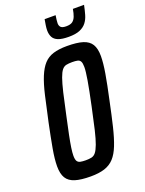

<svg xmlns="http://www.w3.org/2000/svg" viewBox="-163 -950 779 1034"><g transform="rotate(-20 227.0 -432.5)"><path d="M173 8Q117 8 83.5 -2.5Q50 -13 35 -37.5Q20 -62 20 -105Q20 -145 30.5 -204Q41 -263 58 -344Q76 -428 90 -488.5Q104 -549 120.5 -589Q137 -629 158.5 -652.5Q180 -676 212 -686Q244 -696 291 -696Q348 -696 381.5 -685.5Q415 -675 430 -650.5Q445 -626 445 -583Q445 -544 435 -485Q425 -426 407 -344Q390 -262 375.5 -202Q361 -142 345 -101.5Q329 -61 307 -37Q285 -13 252.5 -2.5Q220 8 173 8ZM177 -83Q196 -83 210 -86Q224 -89 234.5 -102Q245 -115 255.5 -143Q266 -171 277.5 -219.5Q289 -268 305 -344Q324 -433 332.5 -483.5Q341 -534 341 -558Q341 -580 335.5 -590Q330 -600 318 -602.5Q306 -605 288 -605Q268 -605 254 -602Q240 -599 229.5 -586Q219 -573 209 -545Q199 -517 187.5 -468.5Q176 -420 160 -344Q147 -285 138.5 -243Q130 -201 126 -173.5Q122 -146 122 -129Q122 -107 128 -97.5Q134 -88 146.5 -85.5Q159 -83 177 -83ZM319 -739Q280 -739 258.5 -747.5Q237 -756 228.5 -772.5Q220 -789 220 -811Q220 -824 222.5 -840Q225 -856 228 -873H291Q289 -860 287.5 -848.5Q286 -837 286 -828Q286 -814 294 -805.5Q302 -797 325 -797Q349 -797 361 -806Q373 -815 379.5 -832Q386 -849 390 -873H454Q448 -844 441 -819.5Q434 -795 420 -777Q406 -759 382 -749Q358 -739 319 -739Z"/></g></svg>

Font: Saira ExtraCondensed SemiBold
Style: Italic
Weight: 600
Width: 2
Italic angle: -12°
Designer: Hector Gatti with collaboration of the Omnibus-Type team
Foundry: Omnibus-Type
Version: Version 1.101